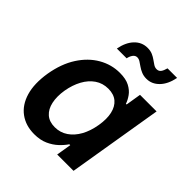

<svg xmlns="http://www.w3.org/2000/svg" viewBox="-206 -885 1031 1031"><g transform="rotate(45 309.5 -369.5)"><path d="M219.7 10.3Q154.8 10.3 109.4 -23.2Q64 -56.6 45.4 -119.4Q26.9 -182.1 41 -270Q56.2 -359.4 96.2 -421.4Q136.2 -483.4 192.6 -515.9Q249 -548.3 312.5 -548.3Q358.4 -548.3 386.5 -533.4Q414.6 -518.6 430.2 -496.6Q445.8 -474.6 452.6 -453.6H458L472.2 -541H598.1L508.3 0H384.3L398.4 -85H391.6Q377 -63 353.8 -41.3Q330.6 -19.5 297.6 -4.6Q264.6 10.3 219.7 10.3ZM271 -94.2Q312.5 -94.2 345.2 -116.5Q377.9 -138.7 399.7 -178.2Q421.4 -217.8 430.2 -270.5Q439 -323.2 430.2 -362.3Q421.4 -401.4 396 -422.9Q370.6 -444.3 329.1 -444.3Q286.6 -444.3 253.9 -421.9Q221.2 -399.4 200 -360.4Q178.7 -321.3 169.9 -270.5Q161.6 -219.2 170.2 -179.2Q178.7 -139.2 204.1 -116.7Q229.5 -94.2 271 -94.2ZM435.5 -626Q414.1 -626 397.2 -633.1Q380.4 -640.1 366.9 -649.7Q353.5 -659.2 342.3 -666.3Q331.1 -673.3 319.8 -673.3Q305.2 -673.3 295.7 -660.2Q286.1 -647 282.7 -628.9H208.5Q219.2 -685.1 249.5 -716.8Q279.8 -748.5 322.8 -748.5Q344.7 -748.5 360.8 -741.5Q377 -734.4 389.6 -725.1Q402.3 -715.8 413.8 -708.5Q425.3 -701.2 437.5 -701.2Q453.1 -701.2 461.7 -712.4Q470.2 -723.6 476.1 -746.1H548.8Q537.6 -689 506.8 -657.5Q476.1 -626 435.5 -626Z"/></g></svg>

Font: Inter 17pt SemiBold
Style: Italic
Weight: 600
Italic angle: -9.3988°
Version: Version 4.001;git-66647c0bb